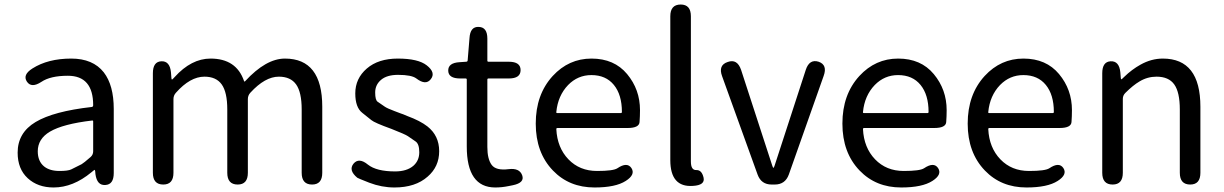

<svg xmlns="http://www.w3.org/2000/svg" viewBox="-20 -816 5413 849"><path d="M217 13Q147 13 102.5 -28Q58 -69 58 -141Q58 -229 137.5 -276.5Q217 -324 386 -343Q392 -344 392 -351Q392 -481 280 -481Q203 -481 163 -454Q119 -425 99 -455Q79 -485 123 -513Q192 -557 295 -557Q391 -557 439 -496Q483 -439 483 -334V-51Q483 0 446 2Q409 5 402 -46L401 -58Q400 -65 398.5 -65Q397 -65 384 -54Q303 13 217 13ZM243 -60Q281 -60 295 -67Q318 -78 341 -90Q350 -95 381 -122Q392 -132 392 -147V-279Q392 -284 387 -283Q259 -268 201 -234Q147 -202 147 -147Q147 -103 175 -80Q200 -60 243 -60Z M702 0Q656 0 656 -52V-492Q656 -543 693 -545Q731 -547 736 -496L738 -470Q739 -464 740.5 -464Q742 -464 752 -475Q826 -557 911 -557Q1025 -557 1059 -458Q1061 -453 1064 -457Q1156 -557 1240 -557Q1405 -557 1405 -344V-52Q1405 0 1360 0Q1314 0 1314 -52V-332Q1314 -408 1289.5 -442.5Q1265 -477 1213 -477Q1152 -477 1087 -406Q1076 -394 1076 -378V-52Q1076 0 1031 0Q985 0 985 -52V-332Q985 -408 960.5 -442.5Q936 -477 884 -477Q821 -477 758 -406Q747 -394 747 -378V-52Q747 0 702 0Z M1724 13Q1668 13 1613 -8Q1562 -28 1560 -30Q1520 -63 1543 -92Q1567 -121 1607 -88Q1645 -58 1727 -58Q1779 -58 1808 -83Q1834 -106 1834 -143Q1834 -180 1817 -191Q1795 -206 1783.5 -214Q1772 -222 1711 -246Q1636 -273 1622 -285Q1602 -301 1582 -317Q1551 -341 1551 -403Q1551 -469 1602 -513Q1653 -557 1739 -557Q1829 -557 1867 -527Q1908 -495 1885 -466Q1863 -437 1821 -469Q1800 -485 1740 -485Q1691 -485 1665 -463Q1639 -441 1639 -407Q1639 -373 1650 -366Q1672 -351 1682 -344Q1692 -337 1724 -325Q1749 -316 1753 -314Q1758 -313 1781 -303Q1838 -282 1870 -257Q1922 -216 1922 -147.5Q1922 -79 1871 -35Q1817 13 1724 13Z M2228 7Q2199 13 2170 13Q2044 13 2044 -168V-464Q2044 -469 2039 -469H2015Q1963 -469 1962 -503Q1961 -538 2012 -541L2041 -543Q2048 -543 2048 -550L2056 -647Q2059 -699 2097 -697Q2135 -696 2135 -645V-548Q2135 -543 2140 -543H2230Q2282 -543 2282 -506Q2282 -469 2230 -469H2140Q2135 -469 2135 -464V-166Q2135 -113 2154 -87Q2173 -61 2229 -68Q2277 -74 2289 -41Q2301 -8 2248 3Z M2609 13Q2497 13 2425 -62Q2349 -141 2349 -269.5Q2349 -398 2424 -480Q2495 -557 2595.5 -557Q2696 -557 2753 -488.5Q2810 -420 2810 -329Q2810 -302 2808 -276Q2806 -250 2755 -250H2445Q2440 -250 2440 -245Q2444 -163 2493.5 -111.5Q2543 -60 2620 -60Q2692 -60 2710 -72Q2753 -101 2772 -73Q2791 -44 2747 -16Q2702 13 2609 13ZM2440 -321Q2439 -316 2444 -316H2725Q2730 -316 2730 -321Q2730 -397 2694.5 -440.5Q2659 -484 2595 -484Q2535 -484 2492 -440Q2447 -393 2440 -321Z M2944 -108V-744Q2944 -796 2990 -796Q3035 -796 3035 -744V-102Q3035 -63 3059 -64Q3083 -65 3091 -31Q3099 3 3044 6Q2944 13 2944 -108Z M3392 0Q3346 0 3330 -44L3173 -479Q3155 -528 3198 -542Q3240 -557 3257 -507L3395 -83Q3398 -74 3400 -74Q3402 -74 3405 -83L3543 -507Q3559 -556 3600 -543Q3640 -529 3622 -480L3468 -44Q3452 0 3406 0Z M3965 13Q3853 13 3781 -62Q3705 -141 3705 -269.5Q3705 -398 3780 -480Q3851 -557 3951.5 -557Q4052 -557 4109 -488.5Q4166 -420 4166 -329Q4166 -302 4164 -276Q4162 -250 4111 -250H3801Q3796 -250 3796 -245Q3800 -163 3849.5 -111.5Q3899 -60 3976 -60Q4048 -60 4066 -72Q4109 -101 4128 -73Q4147 -44 4103 -16Q4058 13 3965 13ZM3796 -321Q3795 -316 3800 -316H4081Q4086 -316 4086 -321Q4086 -397 4050.5 -440.5Q4015 -484 3951 -484Q3891 -484 3848 -440Q3803 -393 3796 -321Z M4519 13Q4407 13 4335 -62Q4259 -141 4259 -269.5Q4259 -398 4334 -480Q4405 -557 4505.5 -557Q4606 -557 4663 -488.5Q4720 -420 4720 -329Q4720 -302 4718 -276Q4716 -250 4665 -250H4355Q4350 -250 4350 -245Q4354 -163 4403.5 -111.5Q4453 -60 4530 -60Q4602 -60 4620 -72Q4663 -101 4682 -73Q4701 -44 4657 -16Q4612 13 4519 13ZM4350 -321Q4349 -316 4354 -316H4635Q4640 -316 4640 -321Q4640 -397 4604.5 -440.5Q4569 -484 4505 -484Q4445 -484 4402 -440Q4357 -393 4350 -321Z M4900 0Q4854 0 4854 -52V-492Q4854 -543 4891 -545Q4929 -547 4934 -496L4936 -471Q4937 -465 4938.5 -465Q4940 -465 4951 -476Q4985 -509 5023 -530Q5071 -557 5122 -557Q5288 -557 5288 -344V-52Q5288 0 5243 0Q5197 0 5197 -52V-332Q5197 -408 5172.5 -442.5Q5148 -477 5094 -477Q5054 -477 5019 -456Q4990 -439 4956 -405Q4945 -394 4945 -379V-52Q4945 0 4900 0Z"/></svg>

Font: Resource Han Rounded KR
Style: Regular
Weight: 400
Designer: Cyano Hao (round all glyphs); Ryoko NISHIZUKA 西塚涼子 (kana, bopomofo & ideographs); Paul D. Hunt (Latin, Greek & Cyrillic)
Foundry: Cyano Hao
Version: 0.990